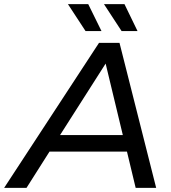

<svg xmlns="http://www.w3.org/2000/svg" viewBox="-74 -907 826 927"><path d="M-54 0 404 -700H503L680 0H581L539 -175H165L54 0ZM216 -255H519L436 -600ZM339 -757 254 -887H352L416 -757ZM513 -757 428 -887H527L590 -757Z"/></svg>

Font: Montserrat Medium
Style: Italic
Weight: 500
Italic angle: -11.3°
Designer: Julieta Ulanovsky
Foundry: Julieta Ulanovsky
Version: Version 9.000; ttfautohint (v1.8.4.7-5d5b)